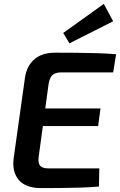

<svg xmlns="http://www.w3.org/2000/svg" viewBox="-20 -962 615 984"><path d="M263 -692Q316 -692 370.5 -691.5Q425 -691 477 -689.5Q529 -688 575 -684L560 -591H295Q263 -591 248.5 -577Q234 -563 229 -531L178 -157Q174 -127 185.5 -113Q197 -99 228 -99H489L487 -6Q441 -2 391 -0.5Q341 1 290 1.5Q239 2 191 2Q112 2 76.5 -39.5Q41 -81 50 -151L108 -564Q117 -624 156 -658Q195 -692 263 -692ZM105 -406H495L483 -316H91ZM512 -942 560 -853 336 -740 304 -793Z"/></svg>

Font: Exo 2 SemiBold
Style: Italic
Weight: 600
Italic angle: -8°
Designer: Natanael Gama
Foundry: Natanael Gama
Version: Version 2.010